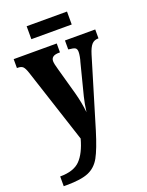

<svg xmlns="http://www.w3.org/2000/svg" viewBox="-169 -765 819 1073"><g transform="rotate(-20 240.5 -228.5)"><path d="M18 169Q99 169 137.5 129.5Q176 90 198 9L53 -435Q43 -465 33 -474Q23 -483 3 -483H-2V-536H254V-483H250Q224 -483 212.5 -474.5Q201 -466 201 -450Q201 -434 212 -397L256 -239Q273 -176 279 -118Q285 -166 295 -206L343 -394Q347 -406 350 -422.5Q353 -439 353 -450Q353 -468 343 -474Q333 -480 307 -482L303 -483V-536H483V-483H480Q457 -483 442.5 -467Q428 -451 416 -412L293 -4Q262 97 236.5 143Q211 189 166.5 208Q122 227 35 227H18ZM129 -684H369V-607H129Z"/></g></svg>

Font: Noto Serif CondExtraBold
Style: Regular
Weight: 800
Width: 3
Designer: Monotype Design Team
Foundry: Monotype Imaging Inc.
Version: Version 1.001